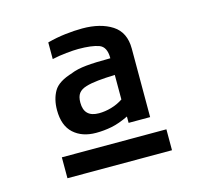

<svg xmlns="http://www.w3.org/2000/svg" viewBox="-74 -861 648 612"><g transform="rotate(-15 250.0 -554.5)"><path d="M130 -764Q160 -772 190 -775.5Q220 -779 246 -779Q306 -779 344 -754.5Q382 -730 382 -676V-450H311V-471Q280 -456 254.5 -451Q229 -446 203 -446Q157 -446 129 -471.5Q101 -497 101 -548Q101 -584 116 -610Q131 -636 179 -650H178Q198 -658 227.5 -661Q257 -664 308 -664V-665Q308 -702 284.5 -710.5Q261 -719 217 -719Q202 -719 177 -716.5Q152 -714 130 -709ZM308 -609Q276 -608 252 -605.5Q228 -603 212 -598Q195 -593 187 -582.5Q179 -572 179 -552Q179 -504 228 -504Q248 -504 269 -510Q290 -516 308 -528ZM77 -399H422V-330H77Z"/></g></svg>

Font: BM YEONSUNG
Style: Regular
Weight: 400
Designer: Bongjin Kim; Myungsoo Han; Jaehyun Keum; Jihee Min; Dokyung Lee; Chorong Kim; Jooyeon Kang; Sang-a Kim;
Foundry: Sandoll Communications Inc.
Version: Version 1.000;PS 1;hotconv 16.6.51;makeotf.lib2.5.65220